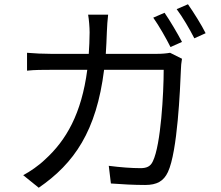

<svg xmlns="http://www.w3.org/2000/svg" viewBox="-20 -844 1040 902"><path d="M753 -784 700 -761C727 -723 761 -663 781 -623L835 -647C814 -687 778 -748 753 -784ZM863 -824 810 -801C838 -764 871 -707 893 -664L946 -688C928 -725 889 -787 863 -824ZM835 -568 779 -596C762 -593 742 -591 715 -591H477C479 -624 481 -658 482 -694C483 -718 485 -753 488 -775H394C398 -752 401 -715 401 -692C401 -657 399 -623 397 -591H221C183 -591 142 -593 107 -596V-512C142 -516 183 -516 222 -516H390C363 -310 291 -185 192 -95C162 -66 121 -38 89 -21L162 38C329 -77 433 -228 469 -516H749C749 -409 736 -163 698 -86C687 -62 669 -54 640 -54C598 -54 545 -58 491 -65L501 18C553 22 611 25 662 25C717 25 749 7 769 -36C814 -132 826 -423 830 -519C830 -532 832 -551 835 -568Z"/></svg>

Font: Noto Sans HK
Style: Regular
Weight: 400
Designer: Ryoko NISHIZUKA 西塚涼子 (kana, bopomofo & ideographs); Paul D. Hunt (Latin, Greek & Cyrillic); Sandoll Communications 산돌커뮤니
Foundry: Adobe
Version: Version 2.004;hotconv 1.0.118;makeotfexe 2.5.65603